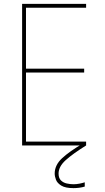

<svg xmlns="http://www.w3.org/2000/svg" viewBox="-20 -750 540 990"><path d="M94 0V-730H424V-710H114V-396H414V-376H114V-20H424V0ZM359 220Q317 220 296 207Q275 194 268.5 176.5Q262 159 262 145Q262 101 300.5 65.5Q339 30 406 -9L424 0Q355 43 318.5 76Q282 109 282 145Q282 168 294 180Q306 192 324 196Q342 200 359 200Q374 200 389.5 197Q405 194 417 190V212Q404 216 389 218Q374 220 359 220Z"/></svg>

Font: M PLUS Code Latin Thin
Style: Regular
Weight: 250
Designer: Coji Morishita
Foundry: UNDERFOREST DESIGN
Version: Version 1.002; ttfautohint (v1.8.3)